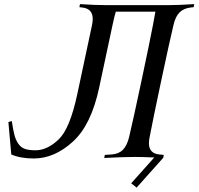

<svg xmlns="http://www.w3.org/2000/svg" viewBox="-20 -752 945 914"><path d="M531.2 -696.3Q525.9 -680.2 515.6 -632.3L452.1 -335Q414.1 -156.2 326.2 -77.1Q238.8 2.4 141.1 2.4Q77.6 2.4 33.7 -16.6Q32.2 -32.2 27.6 -84.2Q22.9 -136.2 20 -170.9L36.1 -175.8Q42.5 -132.3 49.1 -107.9Q55.7 -83.5 68.4 -66.2Q81.1 -48.8 99.9 -42.7Q118.7 -36.6 149.4 -36.6Q204.6 -36.6 258.8 -87.9Q313 -139.2 348.1 -304.7L418 -632.3Q421.4 -647.9 421.4 -662.1Q421.4 -710.9 371.1 -716.3L357.9 -717.8L360.8 -732.4Q434.6 -727.5 486.8 -727.5H776.9Q829.6 -727.5 904.8 -732.4L901.9 -717.8L887.7 -716.3Q854 -712.4 834.5 -692.6Q814.9 -672.9 805.7 -632.3Q786.6 -552.2 747.6 -368.4Q708.5 -184.6 692.4 -100.1Q689 -84.5 689 -70.3Q689 -21 739.3 -16.6L759.8 -14.6L756.8 0H756.3L630.4 141.1L604.5 120.6L714.4 -2.4Q653.3 -4.9 623.5 -4.9Q570.3 -4.9 476.1 0L479 -14.6L509.8 -16.6Q544.9 -18.6 564.9 -38.8Q585 -59.1 594.7 -100.1Q613.8 -180.2 652.8 -364Q691.9 -547.9 708 -632.3Q715.3 -668.5 719.7 -696.3Z"/></svg>

Font: Flanker
Style: Italic
Weight: 400
Italic angle: -12°
Designer: Flanker
Version: Version 2.027